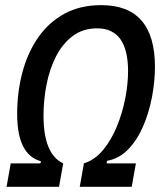

<svg xmlns="http://www.w3.org/2000/svg" viewBox="-20 -723 626 743"><path d="M5.4 0 21.5 -90.8H136.7L138.2 -99.1Q46.4 -123.5 46.4 -282.2Q46.4 -367.2 66.7 -443.1Q86.9 -519 127.4 -577.6Q168 -636.2 229 -669.7Q290 -703.1 371.6 -703.1Q579.6 -703.1 579.6 -464.4Q579.6 -409.2 568.4 -348.9Q557.1 -288.6 534.2 -235.1Q511.2 -181.6 476.3 -145.3Q441.4 -108.9 394 -100.6L392.6 -90.8H505.9L489.7 0H288.6L304.7 -90.8Q346.7 -104 378.7 -142.3Q410.6 -180.7 432.1 -233.2Q453.6 -285.6 464.6 -341.8Q475.6 -397.9 475.6 -446.8Q475.6 -613.3 356 -613.3Q300.8 -613.3 261.5 -583.7Q222.2 -554.2 197 -505.1Q171.9 -456.1 160.2 -396.2Q148.4 -336.4 148.4 -275.4Q148.4 -126 224.6 -90.8L208.5 0Z"/></svg>

Font: CaskaydiaCove NFP
Style: Italic
Weight: 400
Italic angle: -10°
Designer: Aaron Bell
Foundry: Saja Typeworks
Version: Version 2111.001; VTT 6.35;Nerd Fonts 3.1.1